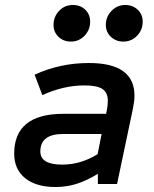

<svg xmlns="http://www.w3.org/2000/svg" viewBox="-20 -739 620 771"><path d="M203 12Q125 12 81 -23.5Q37 -59 37 -122Q37 -282 235 -282H406L409 -296Q411 -307 412 -316.5Q413 -326 413 -334Q413 -367 391.5 -381.5Q370 -396 319 -396Q235 -396 150 -357L119 -439Q221 -486 337 -486Q520 -486 520 -355Q520 -342 518 -328Q516 -314 513 -299L450 0H373V-41Q329 -14 288.5 -1Q248 12 203 12ZM229 -78Q269 -78 304.5 -89Q340 -100 372 -120L388 -201H233Q188 -201 165 -183.5Q142 -166 142 -131Q142 -78 229 -78ZM265 -572Q235 -572 215 -591Q195 -610 195 -639Q195 -672 217.5 -695.5Q240 -719 272 -719Q303 -719 322.5 -700Q342 -681 342 -652Q342 -619 319.5 -595.5Q297 -572 265 -572ZM475 -572Q446 -572 425.5 -591Q405 -610 405 -639Q405 -672 428 -695.5Q451 -719 483 -719Q513 -719 533 -700Q553 -681 553 -652Q553 -619 530.5 -595.5Q508 -572 475 -572Z"/></svg>

Font: Sometype Mono SemiBold
Style: Italic
Weight: 600
Italic angle: -12°
Designer: Ryoichi Tsunekawa
Foundry: Dharma Type
Version: Version 1.001